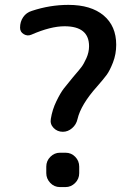

<svg xmlns="http://www.w3.org/2000/svg" viewBox="-20 -760 540 780"><path d="M107.4 -619.1Q91.8 -612.3 76.7 -621.1Q61.5 -629.9 61.5 -647.5Q61.5 -671.9 74.2 -690.4Q86.9 -709 109.4 -715.8Q182.6 -740.2 257.8 -740.2Q349.6 -740.2 400.9 -697.3Q452.1 -654.3 452.1 -578.1Q452.1 -540 439 -506.3Q425.8 -472.7 413.6 -456.1Q401.4 -439.5 374 -408.2Q308.6 -335 294.9 -276.4Q290 -253.9 272.9 -239.3Q255.9 -224.6 235.4 -224.6Q212.9 -224.6 197.8 -240.2Q182.6 -255.9 186.5 -277.3Q192.4 -314.5 209 -348.6Q225.6 -382.8 239.3 -400.4Q252.9 -418 277.3 -447.3Q301.8 -475.6 311 -487.8Q320.3 -500 331.1 -523.9Q341.8 -547.9 341.8 -572.3Q341.8 -653.3 242.2 -653.3Q185.5 -653.3 107.4 -619.1ZM246.1 -139.6Q269.5 -139.6 285.6 -123Q301.8 -106.4 301.8 -83V-56.6Q301.8 -33.2 285.2 -16.6Q268.6 0 246.1 0H223.6Q200.2 0 184.1 -17.1Q168 -34.2 168 -56.6V-83Q168 -106.4 184.6 -123Q201.2 -139.6 223.6 -139.6Z"/></svg>

Font: Rounded Mgen+ 1mn medium
Style: Regular
Weight: 500
Designer: [Source Han Sans]
Ryoko NISHIZUKA  (kana & ideographs); Paul D. Hunt (Latin, Greek & Cyrillic); Wenlong ZHANG  (bopomofo
Version: Version 1.059.20150602